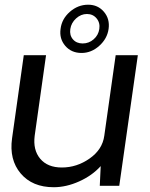

<svg xmlns="http://www.w3.org/2000/svg" viewBox="-20 -782 631 808"><path d="M323.2 -559.1Q280.3 -559.1 254.6 -589.1Q229 -619.1 234.9 -660.2Q239.7 -702.1 273.9 -732.2Q308.1 -762.2 351.1 -762.2Q392.1 -762.2 417.5 -732.2Q442.9 -702.1 437 -660.2Q431.2 -619.1 397.7 -589.1Q364.3 -559.1 323.2 -559.1ZM386.5 -704.6Q371.1 -723.1 345.9 -723.1Q320.8 -723.1 300.3 -704.6Q279.8 -686 275.9 -659.9Q272 -633.8 286.9 -616.5Q301.8 -599.1 327.9 -599.1Q354 -599.1 374 -616.5Q394 -633.8 397.9 -659.9Q401.9 -686 386.5 -704.6ZM560.1 -549.8 481.9 0H399.9L403.8 -83Q367.7 -43 313.2 -18.6Q258.8 5.9 206.1 5.9Q116.2 5.9 67.1 -52Q18.1 -109.9 30.8 -200.2L80.1 -549.8H173.8L126 -210.9Q118.2 -150.9 149.2 -114Q180.2 -77.1 240.2 -77.1Q303.2 -77.1 357.2 -115Q411.1 -152.8 418.9 -210.9L466.8 -549.8Z"/></svg>

Font: Oakes Grotesk
Style: Italic
Weight: 400
Designer: Samuel Oakes
Foundry: Samuel Oakes
Version: Version 1.0 | wf-rip DC20170320